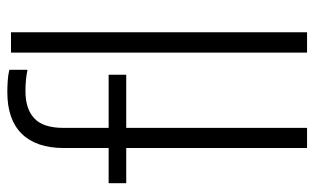

<svg xmlns="http://www.w3.org/2000/svg" viewBox="-187 -671 858 524"><g transform="rotate(-90 242.0 -409.0)"><path d="M100 0V-493.5H4V-541.5H100V-663.5Q100 -739 138.8 -778.5Q177.5 -818 252.5 -818Q266 -818 282.5 -817Q299 -816 313.5 -812.5V-763Q298.5 -766 285.2 -767.2Q272 -768.5 255 -768.5Q206.5 -768.5 180.8 -744.2Q155 -720 155 -665V-541.5H300V-493.5H155V0ZM360.5 0V-808H416V0Z"/></g></svg>

Font: Encode Sans Condensed Light
Style: Regular
Weight: 300
Width: 3
Designer: Multiple Designers
Foundry: Impallari Type
Version: Version 3.000; ttfautohint (v1.8.3) -l 8 -r 50 -G 200 -x 14 